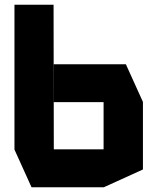

<svg xmlns="http://www.w3.org/2000/svg" viewBox="-20 -790 670 810"><path d="M41 -160V-770H206L207 -160ZM113 0 41 -159V-160H417V0ZM417 0V-359H583V-75L418 0ZM207 -359V-519H511L583 -360V-359Z"/></svg>

Font: Foldit
Style: Bold
Weight: 700
Version: Version 1.003